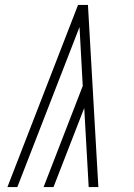

<svg xmlns="http://www.w3.org/2000/svg" viewBox="-20 -755 540 775"><path d="M338 0 320 -319 196 0H156L314 -408L301 -646L50 0H10L295 -735H335L377 0Z"/></svg>

Font: Iosevka Term Curly XLt Obl
Style: Regular
Weight: 200
Italic angle: -9°
Designer: Belleve Invis
Foundry: Belleve Invis
Version: Version 32.3.0